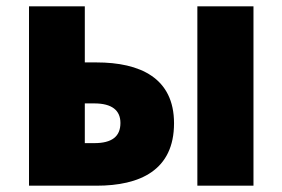

<svg xmlns="http://www.w3.org/2000/svg" viewBox="-20 -589 896 609"><path d="M72 0H286C424 0 532 -49 532 -198C532 -342 424 -391 286 -391H249V-569H72ZM249 -135V-261H279C335 -261 362 -239 362 -199C362 -156 335 -135 279 -135ZM606 0H784V-569H606Z"/></svg>

Font: Noto Sans Korean Black
Style: Bold
Weight: 900
Designer: Ryoko NISHIZUKA (kana & ideographs); Paul D. Hunt (Latin, Greek & Cyrillic); Wenlong ZHANG (bopomofo); Sandoll Communica
Foundry: Adobe Systems Incorporated
Version: Version 1.000;PS 1;hotconv 1.0.78;makeotf.lib2.5.61930